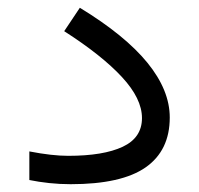

<svg xmlns="http://www.w3.org/2000/svg" viewBox="-20 -473 510 492"><path d="M55.2 -85Q113.3 -73.7 154.8 -73.7Q245.1 -73.7 294.4 -96.9Q343.8 -120.1 343.8 -170.4Q343.8 -220.2 292.5 -275.6Q241.2 -331.1 144.5 -393.1L184.6 -453.1Q300.8 -382.3 357.9 -312Q415 -241.7 415 -171.9Q415 -87.4 353.3 -44.2Q291.5 -1 161.1 -1Q132.8 -1 106 -3.9Q79.1 -6.8 55.2 -11.7Z"/></svg>

Font: Vazir Light WOL-UI
Style: Light-WOL-UI
Weight: 300
Designer: Saber Rastikerdar
Foundry: Saber Rastikerdar
Version: Version 30.1.0